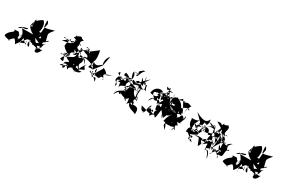

<svg xmlns="http://www.w3.org/2000/svg" viewBox="133 -2285 5673 3818"><g transform="rotate(30 2970.0 -376.0)"><path d="M609 -489C575 -456 698 -320 599 -350C662 -441 689 -468 548 -449C572 -507 581 -652 505 -697C376 -615 353 -582 362 -452C287 -528 443 -621 374 -633C336 -499 444 -372 376 -514C376 -514 329 -552 389 -465C296 -545 323 -419 473 -346L204 -343C95 -266 147 -370 320 -401C361 -367 187 -342 193 -368C380 -193 238 -99 249 -102L282 -254C316 -284 218 -4 240 -202C167 -249 266 -258 100 -247C162 -190 21 -190 -14 -52C56 6 216 -26 88 0C176 -72 178 -157 255 1C324 -90 358 -133 281 -107C270 -159 271 -40 317 -87C389 29 307 2 340 -189C480 -62 437 -61 424 -175C482 -116 308 -61 312 -97C453 -214 371 -202 494 -222C392 -99 611 -3 460 -208C687 -127 750 -145 647 -105C665 -206 758 -126 788 -178C735 -34 677 -55 655 -82C731 -195 649 -130 540 -310C628 -263 706 -264 720 -156C753 -241 700 -212 738 -198C761 -306 755 -260 788 -306C702 -229 609 -294 549 -159C689 -189 810 -280 682 -184C776 -222 684 -244 730 -415C760 -410 674 -429 651 -294L711 -298C917 -454 741 -376 763 -340C724 -517 688 -486 812 -628C743 -614 646 -570 588 -583C554 -818 606 -708 622 -672L599 -559L585 -409L577 -418L625 -453Z M1389 -651C1307 -664 1333 -664 1406 -744C1215 -812 1256 -703 1213 -776C1257 -762 1182 -727 1277 -674C1196 -595 1223 -611 1026 -604C1061 -664 1113 -502 1173 -655C1170 -527 1305 -593 1233 -798C1321 -566 1209 -554 1021 -536C1241 -670 1114 -580 1126 -461C1216 -348 1334 -379 1150 -282C1193 -393 1334 -375 1292 -322C1283 -503 1402 -378 1357 -491C1433 -421 1454 -545 1425 -434C1420 -335 1341 -349 1200 -259C1250 -306 1215 -354 1317 -365C1259 -275 1259 -398 1126 -286C1295 -325 1170 -236 1179 -199C1237 -171 1273 -182 1238 -211C1289 -192 1165 -256 1299 -367C1321 -348 1190 -294 1359 -244C1350 -180 1250 -108 1282 -119C1299 -3 1362 -117 1332 -138C1205 -55 1182 -77 1363 -199C1364 -129 1405 -142 1318 -125C1491 -244 1289 -244 1282 -160C1401 -197 1351 -92 1416 -88C1373 -160 1578 -209 1545 -95C1527 -243 1509 -299 1595 -194C1520 -198 1405 -244 1481 -244C1413 -117 1620 -88 1676 -188C1583 -166 1566 -193 1707 -245C1717 -301 1614 -262 1734 -423C1621 -254 1633 -288 1602 -208C1493 -339 1640 -301 1570 -445C1590 -463 1638 -470 1814 -398C1689 -381 1866 -392 1863 -277C1808 -228 1823 -301 1806 -311C1828 -267 1907 -256 2002 -141C1973 -277 1974 -202 1886 -208C1912 -227 1837 -284 1758 -273C1851 -285 1961 -224 1913 -397C1854 -296 2019 -241 1888 -251C2020 -282 2010 -196 2070 -303C2010 -275 2067 -353 2050 -280C2081 -337 2153 -259 2118 -250C2123 -357 1979 -345 2254 -427C2026 -315 2227 -394 1988 -485C2074 -465 1958 -411 1911 -245C1795 -313 1897 -336 1876 -278L1770 -474C1802 -475 1808 -338 1792 -478C1892 -391 1958 -542 1975 -503C1949 -578 1962 -665 2024 -729L1981 -505L1846 -336C1968 -315 1736 -355 1793 -334C1707 -341 1752 -302 1792 -516C1777 -479 1833 -513 1783 -741L1551 -564C1558 -574 1709 -465 1581 -476C1473 -351 1465 -377 1443 -528C1490 -394 1618 -535 1649 -320C1598 -485 1478 -422 1459 -412C1550 -343 1452 -639 1429 -453C1398 -376 1370 -432 1347 -374C1452 -561 1439 -544 1310 -530C1407 -481 1523 -591 1441 -583C1559 -501 1411 -524 1435 -597L1584 -534L1664 -547L1675 -532C1505 -650 1581 -589 1599 -664C1488 -629 1499 -686 1585 -657C1498 -554 1583 -608 1536 -621C1639 -669 1654 -534 1622 -596C1548 -616 1490 -594 1532 -564C1458 -660 1502 -421 1395 -533C1306 -602 1358 -652 1264 -513C1271 -545 1366 -584 1361 -393C1302 -579 1395 -556 1360 -673C1376 -737 1366 -869 1199 -705L1421 -624L1381 -627Z M2670 -720C2551 -708 2552 -720 2614 -541C2561 -589 2390 -483 2454 -613C2582 -584 2677 -428 2607 -484C2562 -507 2633 -512 2555 -492C2577 -508 2803 -446 2776 -437C2517 -365 2610 -352 2647 -403C2486 -334 2660 -366 2631 -407C2684 -538 2509 -516 2486 -530C2626 -592 2495 -461 2604 -554C2596 -593 2481 -525 2528 -457C2349 -494 2389 -531 2460 -467C2318 -435 2385 -647 2322 -534C2299 -536 2395 -479 2456 -471C2434 -421 2508 -557 2540 -524C2596 -607 2534 -542 2392 -386C2514 -366 2432 -472 2366 -482C2274 -314 2451 -384 2392 -274C2359 -370 2384 -435 2339 -386C2509 -489 2411 -393 2478 -261C2422 -360 2628 -381 2628 -381C2645 -233 2454 -283 2445 -111C2571 -364 2665 -135 2729 -113C2675 -240 2598 -203 2609 -319C2620 -150 2585 -376 2670 -437C2608 -284 2659 -261 2501 -229C2529 -171 2603 -162 2548 -216C2734 -109 2738 -198 2753 -205C2806 -60 2691 -33 2843 -150C2936 -107 2864 10 2903 -108C2937 -171 2849 -48 2802 -180C2805 -15 2924 -37 3017 14C3015 -47 3038 -150 2891 -130C2844 -294 2935 -62 2849 -212C2808 -217 2900 -303 2962 -170C2837 -348 2869 -322 2875 -484C2806 -424 2902 -274 2800 -395C2909 -313 2818 -256 2835 -145C2895 -317 2869 -368 2920 -241C2770 -312 2788 -349 2751 -439C2900 -372 2830 -361 2789 -521C2758 -515 2869 -462 2831 -545C2721 -558 2918 -586 2780 -690C2840 -567 2831 -445 2756 -485C2970 -439 2937 -569 2929 -506C3030 -477 2966 -444 2935 -604C2839 -601 2905 -513 2848 -748C2834 -629 2930 -654 2934 -495C2906 -498 2852 -494 2831 -564C2805 -586 2779 -582 2913 -533C2777 -560 2958 -746 2940 -738C2787 -604 2808 -587 2868 -674C2736 -541 2800 -548 2729 -549C2687 -470 2697 -625 2791 -591C2785 -545 2888 -366 2773 -410C2638 -442 2618 -419 2567 -344C2719 -285 2533 -229 2609 -340C2482 -435 2692 -542 2576 -532C2613 -589 2775 -428 2640 -420C2638 -488 2836 -528 2832 -508C2797 -589 2675 -507 2747 -512C2567 -628 2730 -511 2539 -491C2656 -514 2644 -665 2576 -715C2696 -681 2729 -776 2650 -676C2694 -604 2696 -798 2777 -822L2737 -826L2666 -768Z M3346 -575C3317 -604 3258 -457 3070 -507C3084 -688 3275 -701 3298 -620C3174 -538 3154 -634 3198 -544C3185 -618 3032 -555 3214 -434C3133 -503 3089 -306 3121 -364C3205 -521 3167 -367 3274 -444C3185 -514 3273 -498 3338 -418C3250 -399 3279 -330 3380 -433C3390 -428 3411 -317 3364 -383C3241 -357 3353 -297 3271 -459C3336 -347 3281 -230 3375 -264C3267 -233 3397 -142 3288 -182C3235 -203 3277 -283 3308 -204C3255 -193 3203 -306 3178 -209C3227 -367 3224 -276 3214 -266C3214 -266 3201 -113 3199 -293C3155 -180 3186 -122 3127 -89C3173 -184 3114 -18 3048 -204C3202 -175 3243 -116 3272 -167C3298 -121 3234 -232 3272 -101C3323 -143 3294 -150 3357 -169C3397 -123 3398 -60 3430 -324C3575 -159 3525 -132 3475 -268C3598 -122 3492 -286 3659 -340C3558 -222 3595 -138 3560 -153C3667 -170 3664 -25 3696 -1C3558 -123 3626 -142 3706 -127C3742 -171 3754 -252 3698 -177C3851 -301 3581 -54 3817 -156C3820 29 3758 -179 3860 -103C3888 -75 3774 -206 3857 -208C3876 -255 3885 -166 3821 -279C3919 -246 3926 -353 3833 -222C3938 -324 3905 -474 3898 -346C3964 -409 3895 -535 3912 -374C3839 -481 3826 -432 3801 -339C3830 -416 3839 -365 3665 -298C3806 -340 3820 -391 3604 -439C3588 -350 3655 -478 3673 -426L3669 -348C3458 -439 3718 -232 3681 -431C3746 -369 3752 -456 3734 -476C3795 -431 3718 -409 3668 -402C3679 -480 3723 -320 3729 -286C3749 -348 3710 -455 3823 -424C3796 -553 3764 -452 3842 -476C3725 -547 3674 -617 3650 -532C3834 -441 3851 -507 3770 -566C3924 -651 3858 -629 3847 -464C3873 -729 3847 -555 3866 -615C3996 -604 3819 -531 3912 -689C3859 -667 3876 -738 3757 -683C3748 -643 3760 -739 3750 -701C3593 -657 3614 -657 3698 -730C3730 -673 3806 -520 3798 -564C3695 -523 3804 -609 3581 -699C3523 -626 3590 -502 3489 -728C3563 -641 3509 -486 3634 -440C3552 -388 3629 -385 3573 -496C3535 -385 3587 -383 3593 -275C3610 -326 3712 -306 3574 -386C3411 -469 3505 -242 3479 -417C3548 -374 3562 -354 3579 -519C3462 -445 3460 -576 3408 -598C3401 -500 3368 -546 3312 -383C3205 -463 3329 -431 3268 -577C3188 -510 3345 -507 3271 -649C3116 -445 3321 -637 3185 -479C3269 -551 3231 -471 3319 -518C3512 -491 3507 -424 3501 -521C3329 -689 3332 -522 3519 -468C3510 -585 3521 -534 3616 -548C3618 -473 3561 -567 3444 -440C3596 -437 3463 -547 3668 -403C3467 -465 3527 -538 3590 -680C3500 -707 3502 -571 3500 -510C3495 -647 3394 -686 3295 -493L3240 -629C3302 -605 3445 -551 3522 -646C3443 -650 3500 -638 3408 -560C3356 -684 3313 -568 3383 -763C3326 -757 3268 -827 3329 -727C3408 -761 3398 -829 3344 -750C3292 -730 3390 -750 3469 -730C3273 -710 3393 -643 3412 -588C3316 -721 3374 -694 3427 -646C3383 -705 3278 -594 3273 -630C3338 -496 3389 -621 3385 -750C3409 -672 3441 -624 3409 -627C3274 -531 3543 -644 3386 -657C3450 -571 3232 -663 3378 -621L3284 -609L3325 -472L3351 -547Z M4213 -392C4271 -407 4180 -271 4142 -266C4110 -437 4194 -508 4224 -574C4214 -501 4106 -474 4016 -491C4083 -487 3989 -386 4131 -294C4139 -301 4250 -430 4115 -273C4335 -395 4334 -291 4185 -267C4158 -327 4053 -347 4067 -187C4117 -239 4160 -116 4186 -156C4178 -103 4165 -183 4176 -95C4277 -71 4299 -26 4229 -117C4188 -13 4167 -239 4235 -167C4178 -56 4261 -141 4159 -191C4258 -235 4356 -254 4450 -228C4400 -161 4511 -211 4425 -211C4565 -167 4442 -241 4535 -302C4598 -186 4407 -250 4559 -261C4466 -295 4547 -188 4446 -114C4629 -257 4524 -221 4589 1C4547 -147 4565 -81 4584 -73C4643 -126 4680 -21 4699 74C4635 -31 4678 -32 4568 -107C4729 -161 4746 -216 4559 -161C4791 -191 4771 -133 4707 -156C4778 -220 4729 -99 4706 -164C4734 -89 4711 -39 4692 -51C4850 -237 4762 -184 4947 -263C4813 -272 4741 -247 4878 -197C4717 -145 4741 -225 4680 -129C4671 -222 4800 -328 4818 -429C4720 -292 4849 -314 4734 -518C4916 -416 4758 -360 4858 -200C4750 -273 4877 -214 4772 -303C4835 -88 4861 -244 4833 -244C4885 -47 4661 -165 4839 -198C4740 -88 4908 -104 4861 -45C4806 -182 4918 -72 4936 -148C4948 -172 4931 -291 4999 -309C4988 -219 4913 -333 4945 -382C4859 -335 4938 -437 5012 -446C4972 -455 4929 -293 4832 -387C4764 -276 4747 -403 4792 -461C4814 -515 4796 -264 4760 -486C4849 -389 4711 -480 4569 -357C4633 -410 4569 -568 4708 -484C4658 -572 4768 -506 4764 -382C4785 -377 4729 -575 4835 -524C4664 -496 4831 -676 4747 -711C4784 -760 4603 -628 4667 -738C4596 -602 4659 -720 4509 -681L4676 -578L4718 -395L4753 -447C4865 -407 4688 -411 4706 -462C4773 -418 4818 -360 4877 -402C4880 -339 4679 -414 4686 -492C4697 -402 4716 -435 4718 -351C4814 -464 4638 -333 4698 -268C4556 -368 4546 -393 4688 -268C4565 -485 4708 -481 4596 -322C4655 -442 4768 -378 4649 -111C4636 -305 4610 -335 4601 -291C4705 -197 4664 -212 4649 -185C4689 -213 4683 -321 4578 -256C4586 -316 4654 -284 4516 -251C4483 -355 4586 -454 4597 -301C4501 -272 4363 -228 4448 -140C4482 -286 4450 -59 4410 -70C4325 -268 4391 -206 4242 -224C4366 -279 4319 -344 4174 -298C4314 -260 4274 -240 4201 -435C4257 -427 4359 -444 4403 -371C4329 -474 4308 -463 4320 -363C4456 -416 4504 -327 4635 -545C4572 -299 4583 -480 4516 -592C4524 -468 4585 -328 4513 -369C4404 -321 4544 -495 4337 -470C4427 -431 4327 -304 4548 -429C4417 -372 4315 -349 4338 -500C4287 -419 4375 -554 4544 -512C4588 -417 4470 -591 4503 -614C4450 -458 4458 -618 4323 -576C4462 -630 4543 -494 4495 -555C4362 -491 4334 -492 4365 -472C4444 -503 4324 -462 4312 -388C4383 -415 4251 -505 4225 -452C4207 -532 4275 -434 4072 -645C4318 -509 4338 -592 4379 -648C4389 -547 4377 -476 4305 -541C4259 -336 4267 -477 4311 -455C4412 -370 4413 -523 4299 -273C4263 -400 4343 -407 4298 -426C4184 -406 4127 -333 4284 -507L4205 -351L4125 -433ZM4660 -489C4623 -614 4781 -615 4592 -677C4637 -681 4658 -655 4627 -566C4582 -461 4537 -489 4718 -478C4712 -506 4630 -388 4654 -438L4749 -327L4673 -399L4617 -393Z M5618 -489C5584 -456 5707 -320 5608 -350C5671 -441 5698 -468 5557 -449C5581 -507 5590 -652 5514 -697C5385 -615 5362 -582 5371 -452C5296 -528 5452 -621 5383 -633C5345 -499 5453 -372 5385 -514C5385 -514 5338 -552 5398 -465C5305 -545 5332 -419 5482 -346L5213 -343C5104 -266 5156 -370 5329 -401C5370 -367 5196 -342 5202 -368C5389 -193 5247 -99 5258 -102L5291 -254C5325 -284 5227 -4 5249 -202C5176 -249 5275 -258 5109 -247C5171 -190 5030 -190 4995 -52C5065 6 5225 -26 5097 0C5185 -72 5187 -157 5264 1C5333 -90 5367 -133 5290 -107C5279 -159 5280 -40 5326 -87C5398 29 5316 2 5349 -189C5489 -62 5446 -61 5433 -175C5491 -116 5317 -61 5321 -97C5462 -214 5380 -202 5503 -222C5401 -99 5620 -3 5469 -208C5696 -127 5759 -145 5656 -105C5674 -206 5767 -126 5797 -178C5744 -34 5686 -55 5664 -82C5740 -195 5658 -130 5549 -310C5637 -263 5715 -264 5729 -156C5762 -241 5709 -212 5747 -198C5770 -306 5764 -260 5797 -306C5711 -229 5618 -294 5558 -159C5698 -189 5819 -280 5691 -184C5785 -222 5693 -244 5739 -415C5769 -410 5683 -429 5660 -294L5720 -298C5926 -454 5750 -376 5772 -340C5733 -517 5697 -486 5821 -628C5752 -614 5655 -570 5597 -583C5563 -818 5615 -708 5631 -672L5608 -559L5594 -409L5586 -418L5634 -453Z"/></g></svg>

Font: CISF Camouflage Kit
Style: Mdz
Weight: 400
Designer: Robert Jablonski, Jasper
Foundry: Cannot Into Space Fonts
Version: Version 1.270